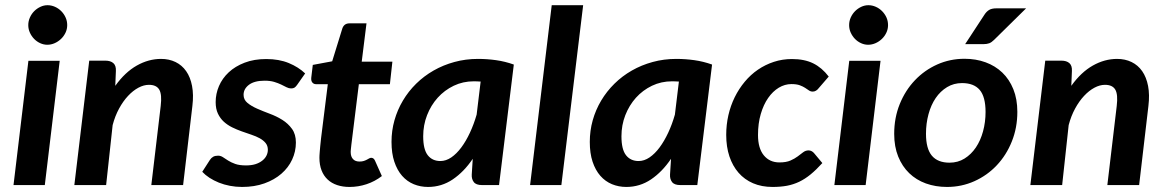

<svg xmlns="http://www.w3.org/2000/svg" viewBox="-20 -722 4542 749"><path d="M212.9 -484.9 154.8 0H32.7L90.8 -484.9ZM242.2 -624Q242.2 -608.4 235.6 -594.5Q229 -580.6 218 -570.1Q207 -559.6 193.1 -553.5Q179.2 -547.4 164.6 -547.4Q150.4 -547.4 137 -553.5Q123.5 -559.6 113.3 -570.1Q103 -580.6 96.7 -594.5Q90.3 -608.4 90.3 -624Q90.3 -639.6 96.7 -653.8Q103 -668 113.5 -678.5Q124 -689 137.5 -695.3Q150.9 -701.7 165.5 -701.7Q180.2 -701.7 194.1 -695.6Q208 -689.5 218.8 -678.7Q229.5 -668 235.8 -654.1Q242.2 -640.1 242.2 -624Z M270 0 328.1 -485.4H391.1Q411.1 -485.4 422.1 -475.8Q433.1 -466.3 432.1 -445.3L429.7 -387.2Q467.8 -440.4 513.7 -466.3Q559.6 -492.2 608.4 -492.2Q639.6 -492.2 664.8 -480Q689.9 -467.8 706.3 -444.3Q722.7 -420.9 729.2 -386.7Q735.8 -352.5 730.5 -308.6L694.3 0H570.3L606.9 -308.6Q612.3 -353.5 601.3 -372.3Q590.3 -391.1 561 -391.1Q541 -391.1 520 -379.9Q499 -368.7 479.7 -348.1Q460.4 -327.6 444.6 -298.6Q428.7 -269.5 419.4 -233.9L394 0Z M1139.6 -391.6Q1134.3 -383.8 1129.2 -380.4Q1124 -377 1115.7 -377Q1106.9 -377 1097.9 -381.6Q1088.9 -386.2 1076.9 -392.1Q1064.9 -397.9 1049.3 -402.6Q1033.7 -407.2 1012.2 -407.2Q972.7 -407.2 951.4 -391.4Q930.2 -375.5 930.2 -352.1Q930.2 -333 945.3 -320.6Q960.4 -308.1 983.2 -298.1Q1005.9 -288.1 1032.2 -278.3Q1058.6 -268.6 1081.3 -254.4Q1104 -240.2 1119.1 -219.2Q1134.3 -198.2 1134.3 -166Q1134.3 -130.9 1119.6 -99.4Q1105 -67.9 1077.6 -44.2Q1050.3 -20.5 1011.5 -6.6Q972.7 7.3 924.3 7.3Q899.9 7.3 877 2.9Q854 -1.5 834 -9.5Q814 -17.6 797.4 -28.3Q780.8 -39.1 769 -51.8L798.8 -98.1Q804.2 -106.4 811.8 -110.6Q819.3 -114.7 830.6 -114.7Q840.8 -114.7 849.6 -108.9Q858.4 -103 869.9 -95.7Q881.3 -88.4 897.7 -82.5Q914.1 -76.7 939.9 -76.7Q960.4 -76.7 976.1 -81.5Q991.7 -86.4 1002.7 -95Q1013.7 -103.5 1019.3 -114.5Q1024.9 -125.5 1024.9 -137.7Q1024.9 -153.3 1016.1 -164.1Q1007.3 -174.8 993.2 -182.6Q979 -190.4 960.7 -196.5Q942.4 -202.6 923.1 -209.5Q903.8 -216.3 885.5 -225.3Q867.2 -234.4 853 -247.3Q838.9 -260.3 830.1 -278.8Q821.3 -297.4 821.3 -323.7Q821.3 -356 834.2 -386.2Q847.2 -416.5 872.3 -439.9Q897.5 -463.4 934.3 -477.5Q971.2 -491.7 1018.6 -491.7Q1068.4 -491.7 1106.4 -476.1Q1144.5 -460.4 1170.4 -435.5Z M1226.1 -106.4Q1226.1 -109.9 1226.3 -115.2Q1226.6 -120.6 1227.3 -129.6Q1228 -138.7 1229.2 -151.4Q1230.5 -164.1 1232.4 -182.1L1258.8 -393.6H1212.9Q1204.1 -393.6 1198.5 -400.1Q1192.9 -406.7 1194.3 -419.4L1200.2 -468.8L1275.9 -482.9L1315.4 -610.8Q1322.3 -630.9 1343.3 -630.9H1409.7L1391.1 -481.4H1510.7L1501 -393.6H1379.9L1354.5 -188.5Q1352.1 -169.9 1350.8 -158.7Q1349.6 -147.5 1348.9 -141.1Q1348.1 -134.8 1348.1 -132.1Q1348.1 -129.4 1348.1 -128.4Q1348.1 -111.3 1356.9 -101.6Q1365.7 -91.8 1382.3 -91.8Q1392.1 -91.8 1398.9 -94Q1405.8 -96.2 1411.1 -99.1Q1416.5 -102.1 1420.4 -104.2Q1424.3 -106.4 1428.2 -106.4Q1438 -106.4 1442.9 -95.2L1469.7 -35.2Q1442.4 -14.2 1409.9 -3.4Q1377.4 7.3 1343.8 7.3Q1316.9 7.3 1295.2 0Q1273.4 -7.3 1258.1 -21.7Q1242.7 -36.1 1234.4 -57.4Q1226.1 -78.6 1226.1 -106.4Z M1926.8 0H1860.8Q1836.9 0 1828.1 -12Q1819.3 -23.9 1820.3 -41L1824.2 -102.5Q1790 -51.8 1746.3 -22.2Q1702.6 7.3 1649.9 7.3Q1620.1 7.3 1594 -3.4Q1567.9 -14.2 1548.6 -36.1Q1529.3 -58.1 1518.3 -91.1Q1507.3 -124 1507.3 -168.5Q1507.3 -211.9 1518.8 -252.7Q1530.3 -293.5 1551.8 -329.6Q1573.2 -365.7 1603.5 -395.5Q1633.8 -425.3 1671.4 -446.8Q1709 -468.3 1752.7 -480.2Q1796.4 -492.2 1844.7 -492.2Q1879.9 -492.2 1915 -487.3Q1950.2 -482.4 1984.4 -470.2ZM1697.8 -93.8Q1719.7 -93.8 1740.5 -107.9Q1761.2 -122.1 1779.5 -146.7Q1797.9 -171.4 1813.2 -204.3Q1828.6 -237.3 1839.4 -274.9L1855 -403.8Q1848.1 -404.3 1841.3 -404.5Q1834.5 -404.8 1828.1 -404.8Q1786.1 -404.8 1750 -387.5Q1713.9 -370.1 1687.5 -340.8Q1661.1 -311.5 1646 -272.7Q1630.9 -233.9 1630.9 -190.4Q1630.9 -139.2 1648.7 -116.5Q1666.5 -93.8 1697.8 -93.8Z M2047.9 0 2132.3 -701.7H2254.9L2169.9 0Z M2700.2 0H2634.3Q2610.4 0 2601.6 -12Q2592.8 -23.9 2593.8 -41L2597.7 -102.5Q2563.5 -51.8 2519.8 -22.2Q2476.1 7.3 2423.3 7.3Q2393.6 7.3 2367.4 -3.4Q2341.3 -14.2 2322 -36.1Q2302.7 -58.1 2291.7 -91.1Q2280.8 -124 2280.8 -168.5Q2280.8 -211.9 2292.2 -252.7Q2303.7 -293.5 2325.2 -329.6Q2346.7 -365.7 2377 -395.5Q2407.2 -425.3 2444.8 -446.8Q2482.4 -468.3 2526.1 -480.2Q2569.8 -492.2 2618.2 -492.2Q2653.3 -492.2 2688.5 -487.3Q2723.6 -482.4 2757.8 -470.2ZM2471.2 -93.8Q2493.2 -93.8 2513.9 -107.9Q2534.7 -122.1 2553 -146.7Q2571.3 -171.4 2586.7 -204.3Q2602.1 -237.3 2612.8 -274.9L2628.4 -403.8Q2621.6 -404.3 2614.7 -404.5Q2607.9 -404.8 2601.6 -404.8Q2559.6 -404.8 2523.4 -387.5Q2487.3 -370.1 2460.9 -340.8Q2434.6 -311.5 2419.4 -272.7Q2404.3 -233.9 2404.3 -190.4Q2404.3 -139.2 2422.1 -116.5Q2439.9 -93.8 2471.2 -93.8Z M3188 -85.9Q3164.1 -59.6 3142.3 -41.7Q3120.6 -23.9 3097.7 -12.9Q3074.7 -2 3049.6 2.7Q3024.4 7.3 2993.7 7.3Q2951.2 7.3 2917.7 -7.1Q2884.3 -21.5 2861.1 -48.1Q2837.9 -74.7 2825.4 -112.1Q2813 -149.4 2813 -195.8Q2813 -235.4 2821.5 -272.7Q2830.1 -310.1 2846.2 -342.8Q2862.3 -375.5 2885.3 -403.1Q2908.2 -430.7 2936.8 -450.2Q2965.3 -469.7 2998.8 -480.7Q3032.2 -491.7 3069.3 -491.7Q3118.2 -491.7 3152.3 -474.9Q3186.5 -458 3212.9 -423.3L3172.9 -377Q3168.9 -371.6 3163.1 -368.2Q3157.2 -364.7 3150.4 -364.7Q3142.1 -364.7 3135.5 -369.4Q3128.9 -374 3120.6 -379.4Q3112.3 -384.8 3099.9 -389.4Q3087.4 -394 3067.4 -394Q3041.5 -394 3018.1 -379.9Q2994.6 -365.7 2976.6 -339.8Q2958.5 -314 2947.8 -277.3Q2937 -240.7 2937 -195.3Q2937 -143.6 2959.7 -116Q2982.4 -88.4 3020.5 -88.4Q3046.9 -88.4 3063.5 -95.7Q3080.1 -103 3091.8 -111.8Q3103.5 -120.6 3113 -127.9Q3122.6 -135.3 3134.3 -135.3Q3140.6 -135.3 3146.2 -132.3Q3151.9 -129.4 3156.2 -124L3188 -85.9Z M3415 -484.9 3356.9 0H3234.9L3293 -484.9ZM3444.3 -624Q3444.3 -608.4 3437.7 -594.5Q3431.2 -580.6 3420.2 -570.1Q3409.2 -559.6 3395.3 -553.5Q3381.3 -547.4 3366.7 -547.4Q3352.5 -547.4 3339.1 -553.5Q3325.7 -559.6 3315.4 -570.1Q3305.2 -580.6 3298.8 -594.5Q3292.5 -608.4 3292.5 -624Q3292.5 -639.6 3298.8 -653.8Q3305.2 -668 3315.7 -678.5Q3326.2 -689 3339.6 -695.3Q3353 -701.7 3367.7 -701.7Q3382.3 -701.7 3396.2 -695.6Q3410.2 -689.5 3420.9 -678.7Q3431.6 -668 3438 -654.1Q3444.3 -640.1 3444.3 -624Z M3684.1 -87.4Q3716.8 -87.4 3742.7 -103.5Q3768.6 -119.6 3786.9 -146.7Q3805.2 -173.8 3814.9 -209.7Q3824.7 -245.6 3824.7 -285.2Q3824.7 -344.2 3802 -371.1Q3779.3 -397.9 3732.9 -397.9Q3700.7 -397.9 3674.6 -382.1Q3648.4 -366.2 3630.1 -339.4Q3611.8 -312.5 3602.1 -276.4Q3592.3 -240.2 3592.3 -200.2Q3592.3 -142.1 3615.2 -114.7Q3638.2 -87.4 3684.1 -87.4ZM3674.3 7.3Q3629.9 7.3 3592 -6.3Q3554.2 -20 3526.9 -46.4Q3499.5 -72.8 3483.9 -111.3Q3468.3 -149.9 3468.3 -199.7Q3468.3 -262.7 3490 -316.2Q3511.7 -369.6 3549.1 -408.9Q3586.4 -448.2 3636.2 -470.5Q3686 -492.7 3742.7 -492.7Q3787.1 -492.7 3824.7 -479Q3862.3 -465.3 3889.9 -439Q3917.5 -412.6 3933.1 -374Q3948.7 -335.4 3948.7 -285.6Q3948.7 -223.6 3927.2 -170.2Q3905.8 -116.7 3868.4 -77.1Q3831.1 -37.6 3781 -15.1Q3731 7.3 3674.3 7.3ZM3982.9 -689.5 3857.9 -566.4Q3848.1 -556.6 3838.9 -553.2Q3829.6 -549.8 3816.4 -549.8H3745.1L3820.3 -664.6Q3828.1 -676.8 3838.4 -683.1Q3848.6 -689.5 3867.7 -689.5Z M3999.5 0 4057.6 -485.4H4120.6Q4140.6 -485.4 4151.6 -475.8Q4162.6 -466.3 4161.6 -445.3L4159.2 -387.2Q4197.3 -440.4 4243.2 -466.3Q4289.1 -492.2 4337.9 -492.2Q4369.1 -492.2 4394.3 -480Q4419.4 -467.8 4435.8 -444.3Q4452.1 -420.9 4458.7 -386.7Q4465.3 -352.5 4460 -308.6L4423.8 0H4299.8L4336.4 -308.6Q4341.8 -353.5 4330.8 -372.3Q4319.8 -391.1 4290.5 -391.1Q4270.5 -391.1 4249.5 -379.9Q4228.5 -368.7 4209.2 -348.1Q4189.9 -327.6 4174.1 -298.6Q4158.2 -269.5 4148.9 -233.9L4123.5 0Z"/></svg>

Font: Carlito
Style: Bold Italic
Weight: 700
Italic angle: -7°
Designer: Lukasz Dziedzic
Foundry: tyPoland Lukasz Dziedzic
Version: Version 1.104